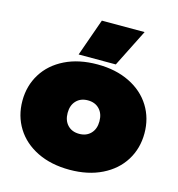

<svg xmlns="http://www.w3.org/2000/svg" viewBox="-106 -791 833 898"><g transform="rotate(15 310.5 -341.5)"><path d="M277 -698H484L393 -517H213ZM15 -240Q15 -313 51 -371Q87 -429 154 -462Q221 -495 311 -495Q400 -495 467 -462Q534 -429 570 -371Q606 -313 606 -240Q606 -167 570 -109Q534 -51 467 -18Q400 15 311 15Q221 15 154 -18Q87 -51 51 -109Q15 -167 15 -240ZM388 -240Q388 -277 367 -299Q346 -321 311 -321Q276 -321 255 -299Q234 -277 234 -240Q234 -203 255 -181Q276 -159 311 -159Q346 -159 367 -181Q388 -203 388 -240Z"/></g></svg>

Font: Readiness Black
Style: Regular
Weight: 900
Designer: Katatrad Team
Foundry: CadsonDemak
Version: Version 1.00;April 23, 2019;FontCreator 11.5.0.2425 64-bit; 